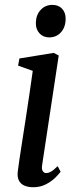

<svg xmlns="http://www.w3.org/2000/svg" viewBox="-20 -776 322 806"><path d="M119 10Q98 10 82.5 3.2Q67 -3.5 59.5 -18Q52 -32.5 54.5 -55Q56.5 -72.5 61.5 -106.2Q66.5 -140 73.5 -184.5Q80.5 -229 88.2 -279.2Q96 -329.5 103.5 -380.8Q111 -432 117.5 -478.5L56 -500.5L61.5 -530.5L205.5 -554L226.5 -543L157 -84Q154 -66 159.5 -57.8Q165 -49.5 173 -49.5Q183.5 -49.5 194.5 -55.8Q205.5 -62 222 -78.5L234.5 -55Q228 -46 212.5 -30.5Q197 -15 173.2 -2.5Q149.5 10 119 10ZM186.5 -619Q161.5 -619 145.8 -636Q130 -653 130.5 -680Q131 -713 150.5 -734.2Q170 -755.5 200 -755.5Q226 -755.5 241 -739Q256 -722.5 255.5 -697Q255.5 -662.5 236.2 -640.8Q217 -619 186.5 -619Z"/></svg>

Font: Merriweather 48pt
Style: Italic
Weight: 400
Italic angle: -7.8°
Version: Version 2.101